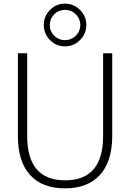

<svg xmlns="http://www.w3.org/2000/svg" viewBox="-20 -1022 713 1052"><path d="M545 -730H595V-278Q595 -138 528 -64Q461 10 336 10Q211 10 144.5 -63.5Q78 -137 78 -278V-730H129V-277Q129 -34 337 -34Q545 -34 545 -277ZM418.5 -967.5Q453 -933 453 -885Q453 -837 418.5 -802.5Q384 -768 336 -768Q288 -768 254 -802.5Q220 -837 220 -885Q220 -933 254 -967.5Q288 -1002 336 -1002Q384 -1002 418.5 -967.5ZM336 -968Q302 -968 277.5 -944Q253 -920 253 -885Q253 -850 277.5 -826Q302 -802 336 -802Q371 -802 395.5 -826.5Q420 -851 420 -885Q420 -919 395.5 -943.5Q371 -968 336 -968Z"/></svg>

Font: M PLUS 1p Light
Style: Regular
Weight: 300
Version: Version 1.061